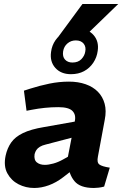

<svg xmlns="http://www.w3.org/2000/svg" viewBox="-20 -927 608 955"><path d="M498 1Q484 5 470 6.5Q456 8 447 8Q378 8 350 -26.5Q322 -61 320 -109L315 -133L352 -324Q359 -356 340.5 -375Q322 -394 270 -394Q235 -394 202 -390.5Q169 -387 138 -381L112 -376L99 -476L130 -486Q177 -501 225.5 -511Q274 -521 323 -521Q369 -521 406 -508Q443 -495 467 -470.5Q491 -446 500.5 -411Q510 -376 501 -331L467 -148Q461 -119 474 -109Q487 -99 526 -93ZM150 8Q108 8 72 -10.5Q36 -29 16.5 -65Q-3 -101 8 -153Q16 -190 35.5 -218Q55 -246 94 -265Q133 -284 199 -295L368 -325L352 -246L207 -208Q190 -204 178.5 -197Q167 -190 161 -181Q155 -172 152 -160Q148 -132 163 -119.5Q178 -107 203 -107Q221 -107 245 -113.5Q269 -120 294 -134L335 -157L353 -91L295 -46Q260 -19 223 -5.5Q186 8 150 8ZM333 -558Q283 -558 255 -589.5Q227 -621 234 -669Q238 -701 256 -727Q274 -753 303.5 -768.5Q333 -784 369 -784Q418 -784 445.5 -752.5Q473 -721 466 -674Q462 -642 444 -615Q426 -588 398 -573Q370 -558 333 -558ZM340 -616Q369 -616 385 -633Q401 -650 404 -670Q409 -694 396 -710Q383 -726 357 -726Q333 -726 315.5 -711Q298 -696 294 -672Q290 -645 303.5 -630.5Q317 -616 340 -616ZM259 -729 390 -907H568L384 -729Z"/></svg>

Font: REM SemiBold
Style: Italic
Weight: 600
Italic angle: -11°
Designer: Octavio Pardo
Foundry: Ashler Design
Version: Version 1.005;gftools[0.9.28]